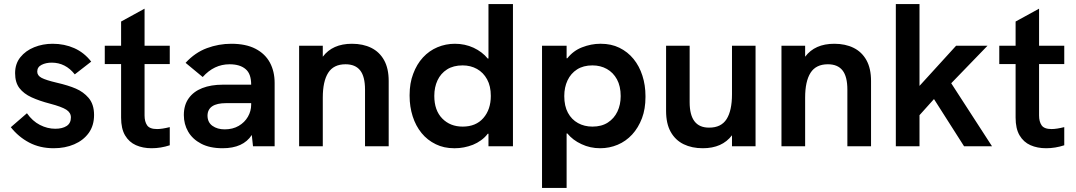

<svg xmlns="http://www.w3.org/2000/svg" viewBox="-20 -717 5272 941"><path d="M243 9.5Q176 9.5 123.2 -18.2Q70.5 -46 33 -93.5L112 -162Q139 -123.5 175.5 -104.8Q212 -86 251 -86Q285.5 -86 306.5 -99.5Q327.5 -113 327.5 -141.5Q327.5 -165 304.8 -179.5Q282 -194 225 -209Q173 -222.5 134.8 -240Q96.5 -257.5 75.2 -285.2Q54 -313 54 -358.5Q54 -404.5 79.8 -436.5Q105.5 -468.5 147.5 -485.5Q189.5 -502.5 238 -502.5Q295.5 -502.5 344 -481Q392.5 -459.5 427 -415L346.5 -352.5Q301 -410 233.5 -410Q205 -410 183.8 -399.2Q162.5 -388.5 162.5 -366Q162.5 -346.5 184.2 -335.2Q206 -324 257 -312Q315.5 -298.5 352.2 -282.5Q389 -266.5 414 -237.5Q441 -206 441 -153.5Q441 -101.5 414.8 -65.2Q388.5 -29 343.8 -9.8Q299 9.5 243 9.5Z M723 9.5Q680 9.5 646.2 -5.5Q612.5 -20.5 593 -53.5Q573.5 -86.5 573.5 -140.5V-403H493.5V-493H573.5V-611.5L688.5 -674.5V-493H812V-403H688.5V-151Q688.5 -121 701 -102.8Q713.5 -84.5 750 -84.5Q774 -84.5 812 -94V-5Q768 9.5 723 9.5Z M1071 9.5Q1008 9.5 965.8 -12.8Q923.5 -35 902.2 -71.8Q881 -108.5 881 -153Q881 -202 904.8 -235.2Q928.5 -268.5 971.2 -285.2Q1014 -302 1072 -302H1211Q1211 -355.5 1184 -378Q1156.5 -402 1105 -402Q1029 -402 973.5 -339.5L889.5 -409Q936 -459.5 994 -481Q1052 -502.5 1113.5 -502.5Q1185 -502.5 1232.2 -478Q1279.5 -453.5 1302.8 -410.2Q1326 -367 1326 -310.5V0H1220L1214 -55.5Q1172 9.5 1071 9.5ZM1081 -83Q1120.5 -83 1149.8 -100Q1179 -117 1195 -144.8Q1211 -172.5 1211 -204V-211.5H1088.5Q998.5 -211.5 997 -151Q997 -117.5 1021.2 -100.2Q1045.5 -83 1081 -83Z M1885 0H1769V-277.5Q1769 -342 1745.2 -372Q1721.5 -402 1673.5 -402Q1615 -402 1588.5 -360.2Q1562 -318.5 1562 -238.5V0H1446V-493H1562V-439Q1609.5 -502.5 1705 -502.5Q1759 -502.5 1799.5 -482.5Q1840 -462.5 1862.5 -422Q1885 -381.5 1885 -320Z M2209.5 9.5H2206Q2155.5 9.5 2116 -10Q2074.5 -30 2046 -65Q2017.5 -100 2002.5 -147Q1987.5 -194 1987.5 -247V-251.5Q1987.5 -309.5 2005 -355Q2022.5 -402.5 2053 -435.5Q2083.5 -468.5 2124 -485.5Q2164.5 -502.5 2209.5 -502.5Q2258.5 -502.5 2301 -483Q2343.5 -463 2370.5 -430H2374V-697H2494V0H2374V-61.5H2370.5Q2356.5 -43 2337.5 -29.5Q2319 -16 2298 -7.5Q2254 9.5 2209.5 9.5ZM2247.5 -96.5Q2312.5 -96.5 2349 -138.5Q2385.5 -180.5 2385.5 -247Q2385.5 -295 2367.2 -328.2Q2349 -361.5 2317.8 -379Q2286.5 -396.5 2247.5 -396.5Q2202 -396.5 2171 -376.8Q2140 -357 2124.2 -323.2Q2108.5 -289.5 2108.5 -247Q2108.5 -176 2147.5 -136.2Q2186.5 -96.5 2247.5 -96.5Z M2757 204H2636.5V-493H2757V-431.5H2760.5Q2790 -468.5 2832.5 -485Q2877.5 -502.5 2921.5 -502.5H2925Q2975.5 -502.5 3015.5 -483Q3056.5 -463 3085 -428Q3113.5 -393 3128.5 -346Q3143.5 -299.5 3143.5 -246V-241.5Q3143.5 -183.5 3126.5 -138Q3108.5 -90.5 3078 -57.5Q3047.5 -24.5 3007 -7.5Q2966.5 9.5 2921.5 9.5Q2872 9.5 2830 -10.5Q2787.5 -30 2760.5 -63H2757ZM2883.5 -96.5Q2928.5 -96.5 2959.2 -116.5Q2990 -136.5 3006 -170.2Q3022 -204 3022 -246Q3022 -294.5 3003.8 -328Q2985.5 -361.5 2954.2 -379Q2923 -396.5 2883.5 -396.5Q2839 -396.5 2808.2 -376.8Q2777.5 -357 2761.5 -323Q2745.5 -289 2745.5 -246Q2745.5 -197.5 2763.5 -164.2Q2781.5 -131 2812.8 -113.8Q2844 -96.5 2883.5 -96.5Z M3424.5 9.5Q3371 9.5 3330.5 -10.2Q3290 -30 3267.2 -70.5Q3244.5 -111 3244.5 -173.5V-493H3360V-216Q3360 -90.5 3456 -91.5Q3514.5 -91.5 3541 -133.2Q3567.5 -175 3567.5 -255V-493H3683V0H3567.5V-54Q3519.5 9.5 3424.5 9.5Z M4249 0H4133V-277.5Q4133 -342 4109.2 -372Q4085.5 -402 4037.5 -402Q3979 -402 3952.5 -360.2Q3926 -318.5 3926 -238.5V0H3810V-493H3926V-439Q3973.5 -502.5 4069 -502.5Q4123 -502.5 4163.5 -482.5Q4204 -462.5 4226.5 -422Q4249 -381.5 4249 -320Z M4842 0H4705L4557.5 -231.5L4486.5 -152.5V0H4370.5V-697H4486.5V-296L4666 -493H4820L4642 -309Z M5107 9.5Q5064 9.5 5030.2 -5.5Q4996.5 -20.5 4977 -53.5Q4957.5 -86.5 4957.5 -140.5V-403H4877.5V-493H4957.5V-611.5L5072.5 -674.5V-493H5196V-403H5072.5V-151Q5072.5 -121 5085 -102.8Q5097.5 -84.5 5134 -84.5Q5158 -84.5 5196 -94V-5Q5152 9.5 5107 9.5Z"/></svg>

Font: Acari Sans Neue
Style: Bold
Weight: 700
Designer: Alfredo Marco Pradil (font), Cristiano Sobral (main changes)
Foundry: Hanken Design Co. (font), Cristiano Sobral (main changes)
Version: Version 2.459;March 19, 2022;FontCreator 14.0.0.2808 64-bit;